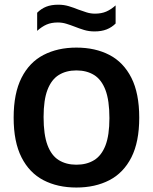

<svg xmlns="http://www.w3.org/2000/svg" viewBox="-20 -810 666 837"><path d="M313 7.5Q231 7.5 169.5 -24.5Q108 -56.5 73.8 -124Q39.5 -191.5 39.5 -297Q39.5 -403 73.8 -470.8Q108 -538.5 169.8 -570.5Q231.5 -602.5 313 -602.5Q395.5 -602.5 457 -570.5Q518.5 -538.5 552.8 -470.8Q587 -403 587 -297Q587 -191.5 552.8 -124Q518.5 -56.5 456.8 -24.5Q395 7.5 313 7.5ZM313 -92Q358 -92 390.2 -111.8Q422.5 -131.5 439.8 -176Q457 -220.5 457 -295Q457 -372 439.8 -417.5Q422.5 -463 390.2 -483Q358 -503 313 -503Q268.5 -503 236.5 -483.2Q204.5 -463.5 187.2 -419Q170 -374.5 170 -300Q170 -223 187 -177.5Q204 -132 236.2 -112Q268.5 -92 313 -92ZM392 -673Q367.5 -673 346.2 -679.5Q325 -686 305 -694Q287 -701 269 -706.5Q251 -712 232 -712Q204 -712 183.2 -703Q162.5 -694 142 -675.5V-754.5Q159.5 -772 181.5 -780.8Q203.5 -789.5 234 -789.5Q258.5 -789.5 280 -783Q301.5 -776.5 321 -768.5Q339 -762 357 -756.2Q375 -750.5 394 -750.5Q422 -750.5 443 -759.5Q464 -768.5 484 -786.5V-707.5Q467 -690.5 444.8 -681.8Q422.5 -673 392 -673Z"/></svg>

Font: Encode Sans SC SemiCondensed SemiBold
Style: Regular
Weight: 600
Width: 4
Designer: Multiple Designers
Foundry: Impallari Type
Version: Version 3.002